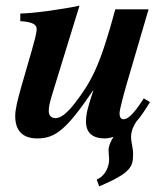

<svg xmlns="http://www.w3.org/2000/svg" viewBox="-20 -482 582 681"><path d="M490 -133C455 -79 435 -59 418 -59C407 -59 404 -70 404 -80C404 -92 416 -137 429 -183L507 -449H389C335 -249 305 -194 247 -118C217 -79 195 -63 177 -63C163 -63 153 -71 153 -88C153 -103 155 -115 169 -160L262 -462C201 -449 103 -435 52 -434V-407C98 -404 110 -394 110 -379C110 -363 101 -333 93 -304L56 -176C42 -126 34 -95 34 -70C34 -17 62 9 112 9C177 9 216 -23 310 -161H311C293 -106 285 -80 285 -51C285 -10 309 9 353 9C360 9 375 6 381 4L382 5C374 16 365 36 365 50C365 56 367 80 367 83C367 105 357 140 323 155L332 179C445 131 452 109 452 65C452 39 445 26 445 3C445 -9 447 -24 463 -50C479 -68 495 -92 512 -120Z"/></svg>

Font: XITS
Style: Bold Italic
Weight: 700
Italic angle: -16.33°
Designer: MicroPress Inc., with final additions and corrections provided by Coen Hoffman, Elsevier (retired)
Version: Version 1.105